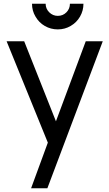

<svg xmlns="http://www.w3.org/2000/svg" viewBox="-20 -759 578 1019"><path d="M286.6 -603Q249.5 -603 218 -621.1Q186.5 -639.2 168.5 -670.9Q149.9 -701.7 149.9 -739.3H222.2Q222.2 -712.9 241.2 -693.8Q260.3 -674.8 286.6 -674.8Q314 -674.8 332.5 -693.6Q351.1 -712.4 351.1 -739.3H422.9Q422.9 -702.6 404.8 -671.1Q386.7 -639.6 355.5 -621.6Q324.7 -603 286.6 -603ZM231.4 240.2H145L233.9 -2L15.1 -540H108.4L276.9 -115.2L435.1 -540H525.4Z"/></svg>

Font: Vela Sans Med
Style: Regular
Weight: 500
Designer: Principal design: Mikhail Sharanda - project Manrope.
Design modification: Ravid Balaliev
Foundry: Mikhail Sharanda
Version: Version 1.001